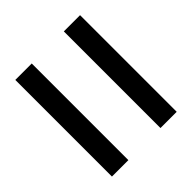

<svg xmlns="http://www.w3.org/2000/svg" viewBox="-62 -718 694 694"><g transform="rotate(45 285.0 -371.5)"><path d="M38 -454V-537H532V-454ZM38 -206V-290H532V-206Z"/></g></svg>

Font: Noto Sans KR Thin Medium
Style: Regular
Weight: 500
Version: Version 2.004-H2;hotconv 1.0.118;makeotfexe 2.5.65603